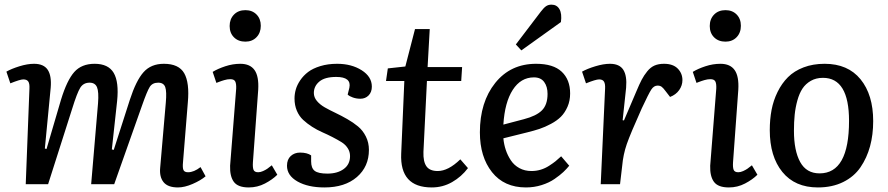

<svg xmlns="http://www.w3.org/2000/svg" viewBox="-20 -800 3857 834"><path d="M405.8 -351.1Q409.7 -401.4 401.4 -421.1Q393.1 -440.9 369.1 -440.9Q342.3 -440.9 328.6 -418.9Q314.9 -397 293 -326.2L189 0H91.8L107.9 -416Q108.9 -437 102.8 -446Q96.7 -455.1 81.1 -455.1Q67.4 -455.1 24.9 -438L7.8 -488.8Q28.8 -501 64 -512Q99.1 -522.9 127.9 -522.9Q169.9 -522.9 187.3 -496.8Q204.6 -470.7 200.2 -418.9L174.8 -154.8L182.1 -152.8L245.1 -367.2Q271 -451.7 302.7 -487.3Q334.5 -522.9 391.1 -522.9Q450.7 -522.9 473.9 -483.4Q497.1 -443.8 488.8 -361.8L465.8 -150.9L474.1 -148.9L543.9 -366.2Q571.3 -450.7 603.8 -486.8Q636.2 -522.9 691.9 -522.9Q756.8 -522.9 780.3 -481.7Q803.7 -440.4 795.9 -355L774.9 -95.2Q772.5 -71.3 776.9 -61.5Q781.2 -51.8 796.9 -51.8Q822.3 -51.8 851.1 -74.2L873 -34.2Q851.6 -16.1 816.7 -1Q781.7 14.2 752.9 14.2Q709 14.2 690.4 -8.8Q671.9 -31.7 675.8 -71.8L700.2 -354Q704.6 -402.3 697.8 -421.6Q690.9 -440.9 667 -440.9Q642.1 -440.9 630.4 -422.4Q618.7 -403.8 596.7 -340.8Q592.8 -330.1 590.8 -324.2L476.1 0H376Z M1045.9 -755.9Q1075.7 -755.9 1094.2 -737.1Q1112.8 -718.3 1112.8 -688Q1112.8 -657.7 1094.2 -638.4Q1075.7 -619.1 1045.9 -619.1Q1015.1 -619.1 996.3 -637.9Q977.5 -656.7 977.5 -687Q977.5 -717.3 996.3 -736.6Q1015.1 -755.9 1045.9 -755.9ZM1005.9 -415Q1006.8 -436.5 1001.7 -446.3Q996.6 -456.1 980.5 -456.1Q974.1 -456.1 967.5 -455.1Q960.9 -454.1 953.9 -451.9Q946.8 -449.7 942.1 -448.2Q937.5 -446.8 929.9 -443.8Q922.4 -440.9 919.9 -439.9L903.8 -487.8Q926.3 -501.5 958.7 -512.2Q991.2 -522.9 1023.9 -522.9Q1066.4 -522.9 1085.7 -495.6Q1105 -468.3 1101.6 -410.2L1078.6 -95.2Q1077.1 -71.8 1081.5 -61.8Q1085.9 -51.8 1101.6 -51.8Q1111.3 -51.8 1122.6 -56.9Q1133.8 -62 1140.9 -66.9Q1147.9 -71.8 1160.6 -82L1184.6 -41Q1163.6 -20 1130.9 -2.9Q1098.1 14.2 1060.5 14.2Q1013.7 14.2 995.8 -10Q978 -34.2 979.5 -80.1Z M1402.3 -45.9Q1445.8 -45.9 1473.1 -65.9Q1500.5 -85.9 1500.5 -122.1Q1500.5 -141.1 1490.2 -156.7Q1480 -172.4 1462.9 -182.9Q1445.8 -193.4 1424.1 -204.6Q1402.3 -215.8 1379.9 -225.6Q1357.4 -235.4 1335.7 -249.3Q1314 -263.2 1296.9 -279.1Q1279.8 -294.9 1269.5 -318.8Q1259.3 -342.8 1259.3 -372.1Q1259.3 -391.6 1264.9 -411.4Q1270.5 -431.2 1284.2 -451.4Q1297.9 -471.7 1318.4 -487.3Q1338.9 -502.9 1371.6 -512.9Q1404.3 -522.9 1444.3 -522.9Q1506.8 -522.9 1551 -494.9Q1595.2 -466.8 1595.2 -423.8Q1595.2 -399.9 1581.1 -385.5Q1566.9 -371.1 1545.4 -371.1Q1528.3 -371.1 1512.9 -376.5Q1497.6 -381.8 1490.2 -389.2L1497.6 -418.9Q1507.3 -465.8 1440.4 -465.8Q1391.1 -465.8 1367.2 -445.8Q1343.3 -425.8 1343.3 -396Q1343.3 -377.4 1356.4 -361.6Q1369.6 -345.7 1390.6 -333.7Q1411.6 -321.8 1437.3 -309.6Q1462.9 -297.4 1488.5 -282.7Q1514.2 -268.1 1535.2 -250.7Q1556.2 -233.4 1569.3 -207Q1582.5 -180.7 1582.5 -148.9Q1582.5 -76.2 1530.3 -31Q1478 14.2 1389.2 14.2Q1317.9 14.2 1272.2 -11.7Q1226.6 -37.6 1226.6 -80.1Q1226.6 -107.4 1242.9 -122.3Q1259.3 -137.2 1283.2 -137.2Q1314 -137.2 1331.5 -125V-99.1Q1331.5 -69.8 1346.9 -57.9Q1362.3 -45.9 1402.3 -45.9Z M1664.6 -502.9 1740.7 -511.2 1782.7 -673.8H1846.7L1837.4 -508.8H1987.3L1983.4 -448.2H1834.5L1819.3 -140.1Q1817.9 -98.1 1832.3 -77.6Q1846.7 -57.1 1881.3 -57.1Q1927.2 -57.1 1979.5 -107.9L2012.7 -69.8Q1984.4 -32.2 1943.8 -9Q1903.3 14.2 1855.5 14.2Q1716.3 14.2 1722.7 -132.8L1736.3 -448.2H1656.7Z M2329.6 -750Q2342.3 -766.6 2352.1 -773.2Q2361.8 -779.8 2375.5 -779.8Q2398.9 -779.8 2410.2 -760Q2421.4 -740.2 2416.5 -704.1L2244.6 -581.1L2220.7 -606.9ZM2308.6 -522.9Q2383.3 -522.9 2419.9 -488.5Q2456.5 -454.1 2456.5 -394Q2456.5 -362.3 2445.1 -336.2Q2433.6 -310.1 2416.5 -293Q2399.4 -275.9 2373.3 -262Q2347.2 -248 2323.7 -240.2Q2300.3 -232.4 2270.5 -225.1L2166.5 -199.2Q2168.9 -172.9 2177 -148.7Q2185.1 -124.5 2199.2 -103.3Q2213.4 -82 2236.3 -69.6Q2259.3 -57.1 2288.6 -57.1Q2309.6 -57.1 2328.9 -63Q2348.1 -68.8 2365.5 -80.1Q2382.8 -91.3 2393.1 -99.6Q2403.3 -107.9 2417.5 -121.1L2452.6 -80.1Q2441.4 -66.4 2427 -52.7Q2412.6 -39.1 2388.9 -22.7Q2365.2 -6.3 2332.8 3.9Q2300.3 14.2 2264.6 14.2Q2169.9 14.2 2117.2 -52.2Q2064.5 -118.7 2064.5 -225.1Q2064.5 -356.4 2131.1 -439.7Q2197.8 -522.9 2308.6 -522.9ZM2358.4 -392.1Q2358.4 -423.8 2343.8 -443.8Q2329.1 -463.9 2299.3 -463.9Q2242.2 -463.9 2207.3 -409.7Q2172.4 -355.5 2166.5 -258.8L2255.4 -282.2Q2310.1 -296.4 2334.2 -320.8Q2358.4 -345.2 2358.4 -392.1Z M2608.4 -416Q2609.4 -436 2603.5 -445.6Q2597.7 -455.1 2582.5 -455.1Q2567.9 -455.1 2525.4 -438L2508.3 -488.8Q2530.8 -501.5 2566.2 -512.2Q2601.6 -522.9 2629.4 -522.9Q2670.9 -522.9 2687.5 -496.8Q2704.1 -470.7 2699.7 -418.9L2684.6 -277.8L2690.4 -276.9L2743.7 -401.9Q2757.3 -434.6 2767.3 -453.6Q2777.3 -472.7 2791.5 -490.2Q2805.7 -507.8 2823.2 -515.4Q2840.8 -522.9 2864.3 -522.9Q2903.3 -522.9 2923.8 -502.2Q2944.3 -481.4 2944.3 -452.1Q2944.3 -428.7 2930.2 -408.7Q2916 -388.7 2890.6 -378.9L2870.6 -404.8Q2861.3 -417.5 2854.2 -422.9Q2847.2 -428.2 2836.4 -428.2Q2820.3 -428.2 2809.1 -411.1Q2797.9 -394 2767.6 -329.1Q2718.3 -219.2 2702.6 -174.1Q2687 -128.9 2682.6 -79.1L2673.3 0H2589.4Z M3131.3 -755.9Q3161.1 -755.9 3179.7 -737.1Q3198.2 -718.3 3198.2 -688Q3198.2 -657.7 3179.7 -638.4Q3161.1 -619.1 3131.3 -619.1Q3100.6 -619.1 3081.8 -637.9Q3063 -656.7 3063 -687Q3063 -717.3 3081.8 -736.6Q3100.6 -755.9 3131.3 -755.9ZM3091.3 -415Q3092.3 -436.5 3087.2 -446.3Q3082 -456.1 3065.9 -456.1Q3059.6 -456.1 3053 -455.1Q3046.4 -454.1 3039.3 -451.9Q3032.2 -449.7 3027.6 -448.2Q3022.9 -446.8 3015.4 -443.8Q3007.8 -440.9 3005.4 -439.9L2989.3 -487.8Q3011.7 -501.5 3044.2 -512.2Q3076.7 -522.9 3109.4 -522.9Q3151.9 -522.9 3171.1 -495.6Q3190.4 -468.3 3187 -410.2L3164.1 -95.2Q3162.6 -71.8 3167 -61.8Q3171.4 -51.8 3187 -51.8Q3196.8 -51.8 3208 -56.9Q3219.2 -62 3226.3 -66.9Q3233.4 -71.8 3246.1 -82L3270 -41Q3249 -20 3216.3 -2.9Q3183.6 14.2 3146 14.2Q3099.1 14.2 3081.3 -10Q3063.5 -34.2 3064.9 -80.1Z M3323.7 -234.9Q3323.7 -281.2 3331.5 -322.5Q3339.4 -363.8 3357.7 -400.9Q3376 -438 3402.8 -464.8Q3429.7 -491.7 3470.5 -507.3Q3511.2 -522.9 3562 -522.9Q3663.1 -522.9 3718 -455.6Q3772.9 -388.2 3772.9 -273.9Q3772.9 -214.8 3759.3 -164.6Q3745.6 -114.3 3717.8 -73.5Q3689.9 -32.7 3642.6 -9.3Q3595.2 14.2 3532.7 14.2Q3433.1 14.2 3378.4 -53Q3323.7 -120.1 3323.7 -234.9ZM3540 -46.9Q3668 -46.9 3668 -274.9Q3668 -461.9 3554.7 -461.9Q3524.9 -461.9 3502.2 -449Q3479.5 -436 3465.8 -415.3Q3452.1 -394.5 3443.6 -363.8Q3435.1 -333 3431.9 -301.5Q3428.7 -270 3428.7 -231.9Q3428.7 -145.5 3455.8 -96.2Q3482.9 -46.9 3540 -46.9Z"/></svg>

Font: Literata Book Medium
Style: Italic
Weight: 500
Italic angle: -3°
Designer: Latin by Veronika Burian and Jose Scaglione. Greek by Irene Vlachou. Cyrillic by Vera Evstafieva
Foundry: TypeTogether
Version: Version 1.003;PS 001.003;hotconv 1.0.88;makeotf.lib2.5.64775